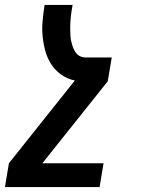

<svg xmlns="http://www.w3.org/2000/svg" viewBox="-53 -540 573 775"><path d="M-33 215 -17 119 249 -215Q219 -221 194.5 -238.5Q170 -256 154 -280.5Q138 -305 130 -334Q122 -363 119 -394Q116 -425 119 -456.5Q122 -488 127 -520H240Q238 -510 236.5 -499.5Q235 -489 233.5 -478.5Q232 -468 231.5 -457.5Q231 -447 230.5 -436.5Q230 -426 230.5 -416Q231 -406 231.5 -395.5Q232 -385 234 -375.5Q236 -366 239 -356.5Q242 -347 246.5 -338Q251 -329 257.5 -322Q264 -315 273.5 -311.5Q283 -308 293 -308H398L382 -212L118 119H365L349 215Z"/></svg>

Font: Iosevka Oblique
Style: Bold
Weight: 700
Italic angle: -9°
Monospace: yes
Designer: Belleve Invis
Foundry: Belleve Invis
Version: Version 32.5.0; ttfautohint (v1.8.4)